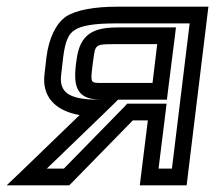

<svg xmlns="http://www.w3.org/2000/svg" viewBox="-60 -529 643 574"><path d="M156 16 337 -169H382L361 0L358 25H383H473H498L501 0L560 -484L563 -509H538H290C222 -509 168 -499 138 -480C107 -459 86 -414 79 -359L73 -307C65 -241 104 -198 178 -185L4 -17L-40 25H17H136H147L156 16ZM286 -397H410L396 -281H251C209 -281 210 -278 217 -337L219 -351C225 -397 225 -397 286 -397ZM292 -447C220 -447 179 -428 169 -351L167 -337C159 -268 170 -231 244 -231H236C145 -231 116 -253 123 -307L129 -359C135 -406 145 -428 163 -439C182 -452 220 -459 284 -459H507L454 -25H414L435 -194L438 -219H413H332H320L312 -210L131 -25H80L250 -189L293 -231H414H439L442 -256L463 -422L466 -447H441H292Z"/></svg>

Font: Gamestation Text Outline
Style: Italic
Weight: 400
Designer: Jonas Hecksher
Foundry: Jonas Hecksher, Playtypeª, e-types AS
Version: Version 1.003